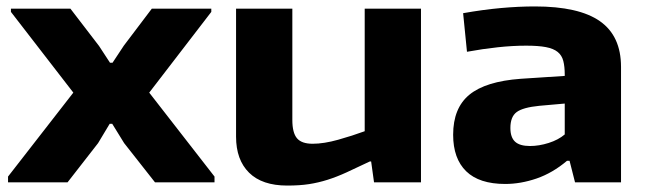

<svg xmlns="http://www.w3.org/2000/svg" viewBox="-20 -567 2011 597"><path d="M5 -18 208 -279 14 -530V-540H199L288 -424L322 -372H330L365 -425L452 -540H637V-530L444 -279L647 -18V0H462L366 -122L329 -182H321L285 -122L190 0H5Z M873 10Q795 10 754.5 -30Q714 -70 714 -142V-540H889V-194Q889 -154 903.5 -137Q918 -120 952 -120Q987 -120 1031.5 -132.5Q1076 -145 1114 -159V-540H1289V0H1143L1134 -65H1130Q1088 -45 1057.5 -31Q1027 -17 998.5 -8Q970 1 941 5.5Q912 10 873 10Z M1551 5Q1470 5 1429.5 -34.5Q1389 -74 1389 -148Q1389 -231 1439.5 -272.5Q1490 -314 1599 -322L1736 -331V-335Q1736 -360 1731.5 -377.5Q1727 -395 1714 -405.5Q1701 -416 1677.5 -420.5Q1654 -425 1616 -425Q1574 -425 1527.5 -420Q1481 -415 1432 -406L1420 -526Q1482 -537 1537.5 -542Q1593 -547 1643 -547Q1780 -547 1845.5 -501Q1911 -455 1911 -359V0H1768L1751 -67H1743Q1698 -29 1648.5 -12Q1599 5 1551 5ZM1628 -113Q1656 -113 1686 -122.5Q1716 -132 1736 -149V-245L1657 -238Q1606 -233 1586.5 -218.5Q1567 -204 1567 -169Q1567 -140 1581.5 -126.5Q1596 -113 1628 -113Z"/></svg>

Font: Encode Sans Wide
Style: Bold
Weight: 700
Designer: Pablo Impallari, Andres Torresi
Foundry: Pablo Impallari, Andres Torresi
Version: Version 1.000; ttfautohint (v1.00) -l 8 -r 50 -G 200 -x 14 -